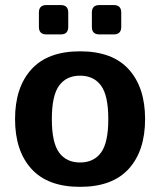

<svg xmlns="http://www.w3.org/2000/svg" viewBox="-20 -724 629 754"><path d="M39.1 -256.3Q39.1 -380.9 103.3 -451.7Q167.5 -522.5 294.4 -522.5Q421.4 -522.5 485.6 -451.7Q549.8 -380.9 549.8 -256.3Q549.8 -131.8 485.6 -61Q421.4 9.8 294.4 9.8Q167.5 9.8 103.3 -61Q39.1 -131.8 39.1 -256.3ZM183.6 -256.3Q183.6 -163.6 212.2 -124.8Q240.7 -85.9 294.4 -85.9Q348.1 -85.9 376.7 -124.8Q405.3 -163.6 405.3 -256.3Q405.3 -349.1 376.7 -387.9Q348.1 -426.8 294.4 -426.8Q240.7 -426.8 212.2 -387.9Q183.6 -349.1 183.6 -256.3ZM162.1 -588.9Q132.8 -588.9 132.8 -618.2V-674.8Q132.8 -704.1 162.1 -704.1H218.8Q248 -704.1 248 -674.8V-618.2Q248 -588.9 218.8 -588.9ZM370.1 -588.9Q340.8 -588.9 340.8 -618.2V-674.8Q340.8 -704.1 370.1 -704.1H426.8Q456.1 -704.1 456.1 -674.8V-618.2Q456.1 -588.9 426.8 -588.9Z"/></svg>

Font: Istok
Style: Bold
Weight: 700
Designer: Andrey V. Panov
Foundry: Andrey V. Panov
Version: Version 1.0.1